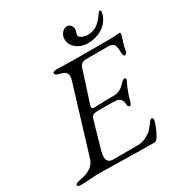

<svg xmlns="http://www.w3.org/2000/svg" viewBox="-194 -980 1060 1124"><g transform="rotate(-30 336.5 -418.0)"><path d="M370 -783Q370 -805 385 -823Q400 -841 420 -841Q435 -841 444.5 -829.5Q454 -818 454 -803Q454 -794 450 -783.5Q446 -773 446 -765Q446 -753 464 -744.5Q482 -736 503 -736Q541 -736 567.5 -756Q594 -776 619 -813Q628 -825 631 -825Q635 -825 638 -819Q641 -813 639 -808Q626 -754 582 -723.5Q538 -693 476 -693Q434 -693 402 -718.5Q370 -744 370 -783ZM247 -653Q251 -653 291.5 -651.5Q332 -650 356 -650H611Q626 -650 646 -652L665 -654Q673 -654 673 -644Q673 -639 668 -624.5Q663 -610 656 -586.5Q649 -563 646 -540Q645 -535 639 -529Q633 -523 629 -523Q624 -523 621 -531Q618 -539 618 -546Q618 -592 608 -604Q597 -618 570 -618H426Q386 -618 377 -588L308 -374Q305 -366 307 -357.5Q309 -349 315 -349L460 -352Q499 -353 531 -389Q548 -408 559 -408Q563 -408 566 -403.5Q569 -399 566 -392Q537 -337 520 -269Q514 -252 507 -252Q492 -252 492 -275Q492 -296 480 -307.5Q468 -319 455 -320Q432 -322 330 -322Q309 -322 298 -316.5Q287 -311 282 -291L231 -113Q207 -30 265 -30H430Q463 -30 491.5 -45.5Q520 -61 531.5 -74Q543 -87 565 -116Q572 -126 581 -126Q589 -126 589 -114Q589 -101 575 -67Q561 -33 547 -11Q537 5 524 5Q446 5 320 2Q194 -1 154 -1Q130 -1 92 2Q54 5 29 5Q5 5 5 -6Q5 -18 41 -24Q131 -40 149 -99L286 -549Q297 -584 286 -599.5Q275 -615 241 -622Q216 -627 216 -642Q216 -653 247 -653Z"/></g></svg>

Font: EB Garamond 12
Style: Italic
Weight: 400
Italic angle: -17°
Version: Version 0.016; ttfautohint (v1.8.4)